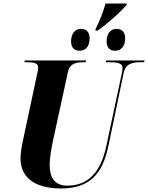

<svg xmlns="http://www.w3.org/2000/svg" viewBox="-20 -1056 838 1086"><path d="M520 -890V-883H532C584 -918 660 -987 696 -1027V-1036H577C563 -987 545 -941 520 -890ZM431 -769C459 -769 487 -788 487 -840C487 -875 467 -893 438 -893C403 -893 382 -864 382 -822C382 -786 401 -769 431 -769ZM632 -769C659 -769 688 -788 688 -840C688 -875 668 -893 639 -893C604 -893 583 -864 583 -822C583 -786 602 -769 632 -769ZM325 10C487 10 560 -72 593 -230L680 -646C691 -697 732 -704 775 -704H795L798 -714H580L578 -704H597C641 -704 673 -700 673 -672C673 -667 672 -653 669 -641L582 -233C551 -83 479 -6 361 -6C293 -6 261 -46 261 -124C261 -161 270 -215 278 -252L364 -648C374 -697 410 -704 451 -704H465L467 -714H120L118 -704H131C170 -704 196 -700 196 -674C196 -664 192 -646 187 -623L108 -253C102 -228 96 -182 96 -160C96 -52 177 10 325 10Z"/></svg>

Font: Noto Serif Display SemiCondensed ExtraBold
Style: Italic
Weight: 800
Width: 4
Italic angle: -12°
Designer: Monotype Design Team
Foundry: Monotype Imaging Inc.
Version: Version 2.009